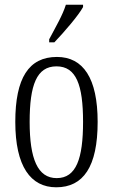

<svg xmlns="http://www.w3.org/2000/svg" viewBox="-20 -786 479 816"><path d="M189 -619V-606H211C254 -651 314 -721 333 -756V-766H260C246 -721 218 -674 189 -619ZM219 10C334 10 395 -77 395 -268C395 -453 334 -544 222 -544C102 -544 45 -454 45 -268C45 -79 110 10 219 10ZM221 -29C140 -29 106 -111 106 -268C106 -425 136 -504 220 -504C304 -504 333 -425 333 -268C333 -112 304 -29 221 -29Z"/></svg>

Font: Noto Serif Lao ExtraCondensed Light
Style: Regular
Weight: 300
Width: 2
Designer: Monotype Design Team
Foundry: Monotype Imaging Inc.
Version: Version 2.003